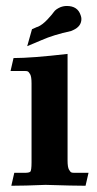

<svg xmlns="http://www.w3.org/2000/svg" viewBox="-20 -609 319 630"><path d="M260.7 0.5Q222.7 0.5 129.4 -2.4Q60.1 0.5 17.1 0.5L26.9 -42H62.5Q74.7 -42 79.1 -45.4Q83.5 -48.8 83.5 -76.7V-335.4Q83.5 -357.4 78.9 -365.5Q74.2 -373.5 70.8 -374.8Q67.4 -376 62.5 -376H14.6L24.4 -418.5Q84.5 -418.5 201.7 -432.1V-82.5Q201.7 -60.5 206.3 -52.5Q210.9 -44.4 214.4 -43.2Q217.8 -42 222.7 -42H270.5ZM69.3 -457.5 85 -513.2Q96.2 -517.6 98.9 -519.3Q101.6 -521 104 -521Q119.6 -527.8 136 -545.4Q152.3 -563 156.7 -569.8Q162.6 -578.6 178.2 -585.4Q188.5 -589.4 199.2 -589.4Q234.9 -589.4 244.6 -559.1Q247.1 -552.7 247.1 -546.9Q247.1 -522.5 220.2 -510.3L213.4 -507.3Q155.3 -494.6 116.7 -477.5Z"/></svg>

Font: Quaaykop
Style: Bold
Weight: 700
Designer: Tup Wanders
Foundry: Free font, DO NOT SELL
Version: Version 1.00;July 31, 2023;FontCreator 11.5.0.2430 64-bit